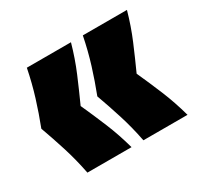

<svg xmlns="http://www.w3.org/2000/svg" viewBox="-92 -558 607 588"><g transform="rotate(-30 212.0 -264.5)"><path d="M63 -79Q53 -130 38.5 -176Q24 -222 8 -266Q25 -310 39 -355Q53 -400 63 -450H219Q205 -400 186 -355Q167 -310 147 -266Q167 -222 186 -176Q205 -130 219 -79ZM261 -79Q251 -130 236.5 -176Q222 -222 206 -266Q223 -310 237 -355Q251 -400 261 -450H417Q403 -400 384 -355Q365 -310 345 -266Q365 -222 384 -176Q403 -130 417 -79Z"/></g></svg>

Font: Bricolage Grotesque 72pt Condensed ExtraBold
Style: Regular
Weight: 800
Width: 3
Designer: Mathieu Triay
Foundry: Atelier Triay
Version: Version 1.001;gftools[0.9.33.dev8+g029e19f]